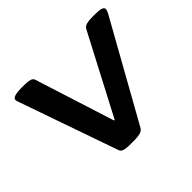

<svg xmlns="http://www.w3.org/2000/svg" viewBox="-124 -694 865 865"><g transform="rotate(-45 308.5 -261.5)"><path d="M259 2Q238 2 225 -2Q212 -6 208 -17L44 -487Q39 -499 39 -505Q39 -525 97 -525H120Q139 -525 151.5 -521Q164 -517 167 -506L288 -126H292L491 -506Q497 -517 511 -521Q525 -525 546 -525H566Q594 -525 605.5 -520.5Q617 -516 617 -507Q617 -500 611 -488L348 -17Q341 -6 326.5 -2Q312 2 292 2Z"/></g></svg>

Font: Asap Expanded Expanded SemiBold
Style: Italic
Weight: 600
Width: 7
Italic angle: -6°
Designer: Pablo Cosgaya
Foundry: Omnibus-Type
Version: Version 3.001; ttfautohint (v1.8.4.7-5d5b)